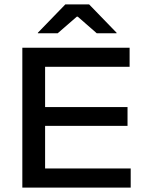

<svg xmlns="http://www.w3.org/2000/svg" viewBox="-20 -857 672 877"><path d="M82 0V-639H186V0ZM99.5 0V-87.5H577V0ZM139 -282V-368H562.5V-282ZM99 -552V-639H572V-552ZM278.5 -837H387L512.5 -707.5V-705H422L335 -781H331L243.5 -705H153V-707.5Z"/></svg>

Font: Anek Gujarati SemiExpanded Medium
Style: Regular
Weight: 500
Width: 6
Designer: Mrunmayee Ghaisas (Gujarati), Yesha Goshar (Latin)
Foundry: Ek Type
Version: Version 1.003